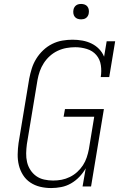

<svg xmlns="http://www.w3.org/2000/svg" viewBox="-20 -944 640 972"><path d="M239 8Q210 8 183 1.5Q156 -5 133.5 -20Q111 -35 96.5 -58Q82 -81 75.5 -107.5Q69 -134 69.5 -163Q70 -192 74 -220L128 -546Q133 -572 141 -597.5Q149 -623 163.5 -646.5Q178 -670 198.5 -689.5Q219 -709 244 -721.5Q269 -734 295.5 -738.5Q322 -743 347 -743Q373 -743 397.5 -738.5Q422 -734 443.5 -723.5Q465 -713 481.5 -696Q498 -679 507 -657L520 -735H563L533 -554H490Q495 -584 490.5 -614Q486 -644 467.5 -665.5Q449 -687 420 -696Q391 -705 361 -705Q339 -705 316.5 -701Q294 -697 272.5 -687Q251 -677 233 -661Q215 -645 202 -625Q189 -605 181.5 -583.5Q174 -562 170 -540L116 -214Q113 -191 112.5 -168Q112 -145 117 -123.5Q122 -102 134 -83.5Q146 -65 163.5 -52.5Q181 -40 203.5 -35Q226 -30 249 -30Q271 -30 292 -34Q313 -38 333.5 -48Q354 -58 371 -73.5Q388 -89 400 -107.5Q412 -126 419 -147Q426 -168 430 -189L457 -353H302L309 -392H506L441 0H398L414 -92Q401 -69 382 -49Q363 -29 339.5 -15.5Q316 -2 290 3Q264 8 239 8ZM391 -846Q381 -846 372.5 -849Q364 -852 358.5 -859Q353 -866 351.5 -875.5Q350 -885 352 -895Q353 -901 356.5 -907Q360 -913 365.5 -917Q371 -921 377.5 -922.5Q384 -924 391 -924Q400 -924 408.5 -921Q417 -918 422.5 -911Q428 -904 429.5 -894.5Q431 -885 429 -875Q428 -869 424.5 -863Q421 -857 415.5 -853Q410 -849 403.5 -847.5Q397 -846 391 -846Z"/></svg>

Font: Iosevka Etoile XLtObl
Style: Regular
Weight: 200
Italic angle: -9°
Designer: Belleve Invis
Foundry: Belleve Invis
Version: Version 15.5.2; ttfautohint (v1.8.4)